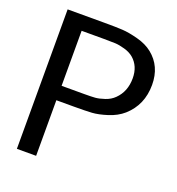

<svg xmlns="http://www.w3.org/2000/svg" viewBox="-132 -831 863 938"><g transform="rotate(20 300.0 -362.5)"><path d="M574 -519Q574 -415 501 -350Q469 -322 423 -307.5Q377 -293 344.5 -291Q312 -289 252 -289H160V0H60V-725H251Q313 -725 346.5 -723Q380 -721 427 -708.5Q474 -696 505 -671Q574 -616 574 -519ZM160 -364H277Q314 -364 334 -365.5Q354 -367 382.5 -376.5Q411 -386 430 -405Q474 -448 474 -517Q474 -580 432 -616Q413 -632 384.5 -640Q356 -648 335.5 -649Q315 -650 277 -650H160Z"/></g></svg>

Font: Edlo
Style: Regular
Weight: 400
Monospace: yes
Version: Version 0.01